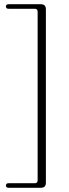

<svg xmlns="http://www.w3.org/2000/svg" viewBox="-20 -760 327 908"><path d="M158 92V-704Q158 -718.5 144.5 -718.5H20.5Q8 -718.5 8 -729.5Q8 -740 20.5 -740H173.5Q197 -740 197 -716V104Q197 128 173.5 128H20.5Q8 128 8 117.5Q8 106.5 20.5 106.5H144.5Q158 106.5 158 92Z"/></svg>

Font: Fraunces 9pt S000 Thin
Style: Regular
Weight: 100
Version: Version 1.000; ttfautohint (v1.8.3)